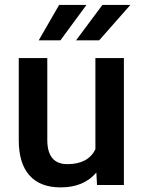

<svg xmlns="http://www.w3.org/2000/svg" viewBox="-20 -770 596 799"><path d="M58.1 0ZM380.9 -51.8Q328.6 9.8 232.4 9.8Q146.5 9.8 102.3 -40.5Q58.1 -90.8 58.1 -186V-528.3H176.8V-187.5Q176.8 -86.9 260.3 -86.9Q346.7 -86.9 377 -148.9V-528.3H495.6V0H383.8ZM406.2 -749.5H522.5L392.6 -602.1H296.4ZM226.1 -749.5H339.8L231.4 -602.1H141.1Z"/></svg>

Font: Roboto Medium
Style: Regular
Weight: 500
Designer: Google
Version: Version 2.134; 2016; ttfautohint (v1.6)